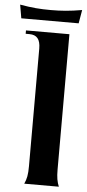

<svg xmlns="http://www.w3.org/2000/svg" viewBox="-76 -874 410 907"><g transform="rotate(5 129.0 -420.5)"><path d="M75 0H239C230 -22 226 -43 226 -80V-722H20V-706H38C73 -706 90 -686 90 -642V-84C90 -44 86 -24 75 0ZM-18 -841 -7 -777H265L276 -841C219 -831 176 -828 129 -828C76 -828 39 -831 -18 -841Z"/></g></svg>

Font: Sinistre
Style: Bold
Weight: 700
Designer: Jules Durand
Foundry: Collletttivo
Version: Version 69.420;Glyphs 3.2 (3217)